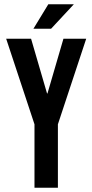

<svg xmlns="http://www.w3.org/2000/svg" viewBox="-20 -882 434 902"><path d="M142 -298 9 -700H126L201 -443H203L278 -700H385L252 -298V0H142ZM207 -862H327L220 -747H137Z"/></svg>

Font: kids-team
Style: team
Weight: 400
Designer: Ryoichi Tsunekawa, Thomas Gollenia, Laura Emeder
Foundry: Ryoichi Tsunekawa, Thomas Gollenia, Laura Emeder
Version: Version 2.000